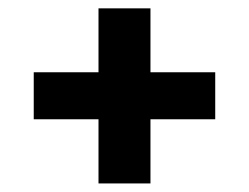

<svg xmlns="http://www.w3.org/2000/svg" viewBox="-20 -464 587 453"><path d="M487.8 -182.6H335V-31.2H212.4V-182.6H59.6V-293.5H212.4V-444.3H335V-293.5H487.8Z"/></svg>

Font: Kumbh Sans
Style: Bold
Weight: 700
Version: Version 1.005